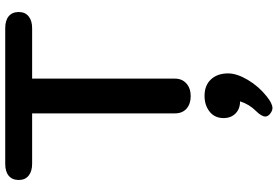

<svg xmlns="http://www.w3.org/2000/svg" viewBox="-184 -556 1063 735"><g transform="rotate(-90 347.5 -188.5)"><path d="M281 -50V-597H88Q59 -597 42.5 -610.5Q26 -624 26 -648Q26 -673 42 -686.5Q58 -700 88 -700H607Q637 -700 653 -686.5Q669 -673 669 -648Q669 -624 652.5 -610.5Q636 -597 607 -597H414V-50Q414 -23 395.5 -6.5Q377 10 347 10Q317 10 299 -6Q281 -22 281 -50ZM269 296Q269 281 290 260Q316 234 327 199Q298 199 280.5 181.5Q263 164 263 136Q263 102 287.5 82.5Q312 63 348 63Q388 63 411 87.5Q434 112 434 153Q434 187 409 229Q384 271 346 301Q319 323 301 323Q290 323 277 312Q269 304 269 296Z"/></g></svg>

Font: Kodchasan
Style: Bold
Weight: 700
Designer: Katatrad Aksorn Co.,Ltd.
Foundry: Cadson Demak Co.,Ltd.
Version: Version 1.000; ttfautohint (v1.6)